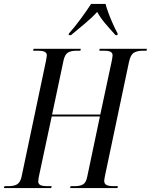

<svg xmlns="http://www.w3.org/2000/svg" viewBox="-49 -964 773 984"><path d="M-29 0 -26 -10H-5Q22 -10 38 -19Q54 -28 61 -56L186 -649Q188 -660 189.5 -668.5Q191 -677 191 -681Q191 -692 181 -698Q171 -704 143 -704H121L123 -714H365L363 -704H342Q316 -704 300 -695Q284 -686 277 -656L218 -377H465L523 -648Q525 -660 526.5 -667Q528 -674 528 -681Q528 -692 518.5 -698Q509 -704 483 -704H460L462 -714H704L702 -704H682Q655 -704 637.5 -694Q620 -684 612 -646L489 -63Q488 -55 486.5 -49Q485 -43 485 -38Q485 -22 497 -16Q509 -10 534 -10H555L553 0H310L313 -10H335Q361 -10 376.5 -19Q392 -28 398 -58L463 -367H216L150 -58Q149 -52 148 -45.5Q147 -39 147 -34Q147 -21 158 -15.5Q169 -10 194 -10H216L213 0ZM304 -792Q332 -823 364 -866.5Q396 -910 418 -944H492Q497 -923 508 -894Q519 -865 531.5 -837.5Q544 -810 554 -792L553 -784H543Q511 -819 488 -846.5Q465 -874 449 -903Q422 -873 387.5 -844.5Q353 -816 315 -784H303Z"/></svg>

Font: Noto Serif Display ExtraCondensed
Style: Italic
Weight: 400
Width: 2
Italic angle: -12°
Designer: Monotype Design Team
Foundry: Monotype Imaging Inc.
Version: Version 2.009